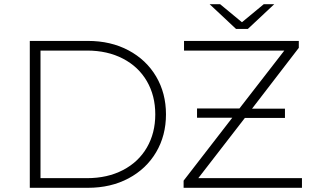

<svg xmlns="http://www.w3.org/2000/svg" viewBox="-20 -895 1498 915"><path d="M122 -700H399Q508 -700 592.5 -655Q677 -610 724 -530.5Q771 -451 771 -350Q771 -249 724 -169.5Q677 -90 592.5 -45Q508 0 399 0H122ZM395 -46Q492 -46 566 -84.5Q640 -123 680 -192Q720 -261 720 -350Q720 -439 680 -508Q640 -577 566 -615.5Q492 -654 395 -654H173V-46ZM1419 -46V0H855V-34L1087 -334H919V-378H1121L1335 -654H857V-700H1404V-667L1181 -377H1338V-333H1147L925 -46ZM1287 -875 1161 -757H1105L979 -875H1029L1133 -789L1237 -875Z"/></svg>

Font: Montserrat Alternates Light
Style: Regular
Weight: 300
Designer: Julieta Ulanovsky
Foundry: Julieta Ulanovsky
Version: Version 7.200